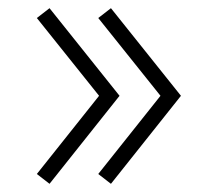

<svg xmlns="http://www.w3.org/2000/svg" viewBox="-20 -505 542 469"><path d="M101 -56 272 -271 101 -485 70 -461 222 -271 70 -80ZM251 -56 422 -271 251 -485 220 -461 372 -271 220 -80Z"/></svg>

Font: Hauora ExtraLight
Style: Regular
Weight: 200
Designer: Mikhail Sharanda
Foundry: WCYS & Co.
Version: Version 1.010